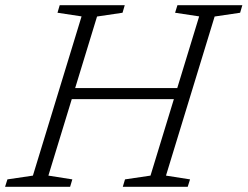

<svg xmlns="http://www.w3.org/2000/svg" viewBox="-44 -718 952 738"><path d="M194.5 -337 208 -379.5H674.5L661.5 -337ZM269.5 -655 177 -669 185.5 -698H435.5L427 -669L329 -654.5L142 -43L234 -28.5L225.5 0H-24.5L-15.5 -28.5L82.5 -43ZM721.5 -655 629 -669 638 -698H887.5L879 -669L781 -654.5L594 -43L686.5 -28.5L677.5 0H428L436.5 -28.5L534.5 -43Z"/></svg>

Font: Newsreader 9pt Light
Style: Italic
Weight: 300
Italic angle: -17°
Designer: Hugues Gentile
Foundry: Production Type
Version: Version 1.003